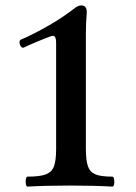

<svg xmlns="http://www.w3.org/2000/svg" viewBox="-20 -691 506 715"><path d="M82.5 -33.2Q128.9 -33.2 150.9 -41.7Q172.9 -50.3 180.9 -71.5Q189 -92.8 189 -137.2V-530.8Q189 -543 186.8 -549.3Q184.6 -555.7 180.4 -557.1Q176.3 -558.6 169.9 -556.2Q152.8 -550.3 118.9 -536.1Q85 -522 69.3 -514.2Q63.5 -511.2 58.3 -517.6Q53.2 -523.9 52.7 -532.5Q52.2 -541 58.1 -543.5Q108.9 -565.4 163.8 -597.4Q218.8 -629.4 258.8 -661.1Q260.7 -663.1 262.9 -664.3Q265.1 -665.5 267.1 -666.5Q275.4 -670.9 282.2 -670.9Q293 -670.9 298.1 -664.3Q303.2 -657.7 303.2 -645Q299.8 -604 299.8 -566.9V-138.2Q299.8 -93.8 307.4 -72Q314.9 -50.3 335.4 -41.7Q356 -33.2 398.4 -33.2Q402.8 -33.2 404.8 -23.9Q406.7 -14.6 405 -5.4Q403.3 3.9 398.4 3.9Q330.6 0 240.7 0Q150.9 0 82.5 3.9Q78.1 3.9 76.4 -5.4Q74.7 -14.6 76.4 -23.9Q78.1 -33.2 82.5 -33.2Z"/></svg>

Font: Junicode Two Beta VF
Style: Regular
Weight: 400
Designer: Peter S. Baker
Foundry: Briery Creek Software
Version: Version 1.031 beta; ttfautohint (v1.8.1.43-b0c9)